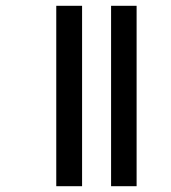

<svg xmlns="http://www.w3.org/2000/svg" viewBox="-20 -642 588 662"><path d="M363 -622H451V0H363ZM174 -622H263V0H174Z"/></svg>

Font: Noto Sans ExtraCondensed Medium
Style: Italic
Weight: 500
Width: 2
Italic angle: -12°
Designer: Monotype Design Team
Foundry: Monotype Imaging Inc.
Version: Version 2.013; ttfautohint (v1.8.4.7-5d5b)